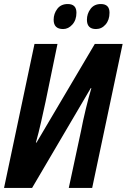

<svg xmlns="http://www.w3.org/2000/svg" viewBox="-22 -932 628 952"><path d="M357 -869Q357 -912 314 -912Q280 -912 262 -888Q244 -864 244 -834Q244 -788 291 -788Q317 -788 337 -810.5Q357 -833 357 -869ZM521 -869Q521 -912 478 -912Q445 -912 427 -888Q409 -864 409 -834Q409 -788 454 -788Q482 -788 501.5 -810.5Q521 -833 521 -869ZM137 0 428 -495H431Q418 -452 403.5 -392Q389 -332 380 -284L319 0H435L586 -714H448L159 -225H156Q170 -275 182 -328.5Q194 -382 204 -428L263 -714H149L-2 0Z"/></svg>

Font: Noto Sans Display Condensed
Style: Bold Italic
Weight: 700
Width: 3
Designer: Monotype Design team
Foundry: Monotype Imaging Inc.
Version: 1.000